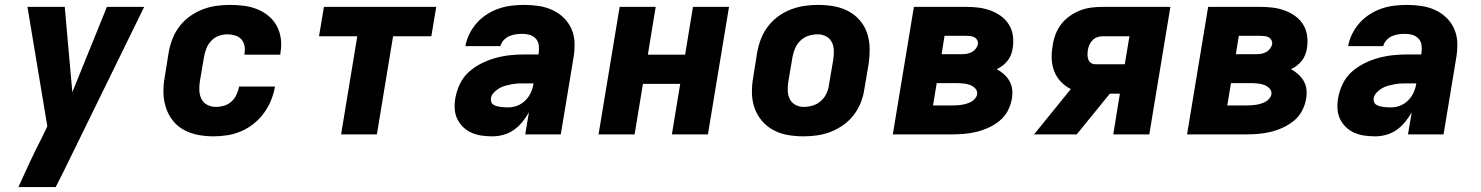

<svg xmlns="http://www.w3.org/2000/svg" viewBox="-20 -548 6040 783"><path d="M207 215H55Q78 164 101.5 113.5Q125 63 151 13L173 -33L92 -520H244L275 -172L416 -520H568L237 156Z M851 8Q818 8 787 2Q756 -4 729.5 -18.5Q703 -33 684.5 -56.5Q666 -80 656.5 -109.5Q647 -139 646.5 -171Q646 -203 652 -235L668 -335Q673 -363 683.5 -390Q694 -417 712 -440.5Q730 -464 754.5 -481.5Q779 -499 806 -509.5Q833 -520 861 -524Q889 -528 917 -528Q946 -528 974 -524.5Q1002 -521 1027.5 -511Q1053 -501 1074 -484Q1095 -467 1108 -443.5Q1121 -420 1125 -392Q1129 -364 1124 -335L1123 -325H977V-329Q980 -345 977 -361Q974 -377 964 -388Q954 -399 938.5 -403.5Q923 -408 907 -408Q889 -408 871.5 -401.5Q854 -395 841 -381Q828 -367 821.5 -350Q815 -333 812 -316L795 -216Q792 -197 793 -178Q794 -159 802 -143.5Q810 -128 826 -120Q842 -112 861 -112Q877 -112 894 -117Q911 -122 924 -134Q937 -146 944.5 -162Q952 -178 955 -194V-195H1101V-193Q1096 -165 1085 -138Q1074 -111 1056 -86.5Q1038 -62 1014 -43Q990 -24 963 -12.5Q936 -1 907.5 3.5Q879 8 851 8Z M1371 0 1437 -400H1281L1301 -520H1759L1739 -400H1583L1517 0Z M1989 8Q1966 8 1944.5 5Q1923 2 1903.5 -6.5Q1884 -15 1869 -29.5Q1854 -44 1845 -62.5Q1836 -81 1834.5 -103Q1833 -125 1837 -148Q1842 -177 1855.5 -205.5Q1869 -234 1892.5 -255Q1916 -276 1944.5 -290Q1973 -304 2002.5 -312Q2032 -320 2061.5 -323Q2091 -326 2120 -326H2176L2177 -333Q2179 -349 2177 -364.5Q2175 -380 2164.5 -391Q2154 -402 2139.5 -406Q2125 -410 2109 -410Q2096 -410 2082.5 -408Q2069 -406 2056.5 -400.5Q2044 -395 2034 -384Q2024 -373 2021 -360H1878Q1882 -385 1894.5 -410Q1907 -435 1925 -455Q1943 -475 1966.5 -490Q1990 -505 2015.5 -513.5Q2041 -522 2067 -525Q2093 -528 2118 -528Q2148 -528 2177.5 -523.5Q2207 -519 2233 -507Q2259 -495 2279 -475.5Q2299 -456 2310.5 -430Q2322 -404 2323 -374Q2324 -344 2319 -314L2267 0H2122L2137 -90Q2126 -70 2110.5 -51Q2095 -32 2076 -18.5Q2057 -5 2034 1.5Q2011 8 1989 8ZM2052 -110Q2071 -110 2089.5 -117Q2108 -124 2122.5 -138.5Q2137 -153 2145 -171Q2153 -189 2156 -208H2120Q2107 -208 2094 -207.5Q2081 -207 2067.5 -204.5Q2054 -202 2041 -198.5Q2028 -195 2016 -188Q2004 -181 1994 -170.5Q1984 -160 1982 -147Q1981 -139 1983.5 -132Q1986 -125 1992.5 -121Q1999 -117 2006 -115Q2013 -113 2021 -112Q2029 -111 2036.5 -110.5Q2044 -110 2052 -110Z M2421 0 2507 -520H2654L2622 -325H2774L2806 -520H2953L2867 0H2720L2754 -206H2602L2568 0Z M3257 8Q3224 8 3192.5 2.5Q3161 -3 3134 -17.5Q3107 -32 3087 -55.5Q3067 -79 3057 -108Q3047 -137 3046.5 -169.5Q3046 -202 3052 -235L3068 -335Q3073 -363 3083.5 -390Q3094 -417 3112 -440.5Q3130 -464 3154 -481.5Q3178 -499 3205.5 -509.5Q3233 -520 3260.5 -524Q3288 -528 3316 -528Q3349 -528 3380.5 -522.5Q3412 -517 3439.5 -502.5Q3467 -488 3487 -464.5Q3507 -441 3516.5 -412Q3526 -383 3526.5 -350.5Q3527 -318 3522 -285L3505 -185Q3501 -157 3490.5 -130Q3480 -103 3462 -79.5Q3444 -56 3419.5 -38.5Q3395 -21 3368 -10.5Q3341 0 3313 4Q3285 8 3257 8ZM3257 -112Q3276 -112 3294.5 -117.5Q3313 -123 3328 -136.5Q3343 -150 3351 -168Q3359 -186 3361 -204L3378 -304Q3381 -323 3380.5 -341.5Q3380 -360 3372.5 -375.5Q3365 -391 3349.5 -399.5Q3334 -408 3316 -408Q3297 -408 3278.5 -402.5Q3260 -397 3245.5 -383.5Q3231 -370 3223 -352Q3215 -334 3212 -316L3195 -216Q3192 -197 3192.5 -178.5Q3193 -160 3200.5 -144.5Q3208 -129 3223.5 -120.5Q3239 -112 3257 -112Z M3621 0 3707 -520H3919Q3945 -520 3970 -517Q3995 -514 4018.5 -505.5Q4042 -497 4061.5 -483Q4081 -469 4094 -448.5Q4107 -428 4110.5 -403Q4114 -378 4110 -352Q4108 -338 4103 -325Q4098 -312 4089.5 -301Q4081 -290 4069.5 -281Q4058 -272 4045 -266Q4061 -257 4074.5 -245Q4088 -233 4097 -217Q4106 -201 4108 -182Q4110 -163 4106 -143Q4102 -119 4089.5 -95.5Q4077 -72 4056 -55Q4035 -38 4010.5 -27Q3986 -16 3961 -10Q3936 -4 3911.5 -2Q3887 0 3863 0ZM3820 -327H3902Q3912 -327 3922 -328.5Q3932 -330 3942 -335Q3952 -340 3959 -349Q3966 -358 3968 -368Q3969 -377 3965 -384.5Q3961 -392 3953.5 -396Q3946 -400 3936.5 -401Q3927 -402 3918 -402H3832ZM3862 -118Q3872 -118 3881.5 -118.5Q3891 -119 3901 -120.5Q3911 -122 3921 -125Q3931 -128 3940 -132.5Q3949 -137 3956 -145.5Q3963 -154 3965 -163Q3967 -177 3957.5 -187Q3948 -197 3936 -201.5Q3924 -206 3909.5 -207.5Q3895 -209 3881 -209H3800L3785 -118Z M4197 0 4347 -185Q4324 -196 4306.5 -214.5Q4289 -233 4279.5 -257Q4270 -281 4269 -308Q4268 -335 4273 -362Q4276 -385 4284.5 -407.5Q4293 -430 4307.5 -449Q4322 -468 4342.5 -482.5Q4363 -497 4385 -505.5Q4407 -514 4430 -517Q4453 -520 4476 -520H4753L4667 0H4520L4547 -166H4506L4371 0ZM4447 -286H4567L4586 -400H4475Q4465 -400 4454 -396Q4443 -392 4435 -383.5Q4427 -375 4422.5 -364.5Q4418 -354 4416 -343Q4415 -333 4415 -323.5Q4415 -314 4418.5 -305Q4422 -296 4429.5 -291Q4437 -286 4447 -286Z M4821 0 4907 -520H5119Q5145 -520 5170 -517Q5195 -514 5218.5 -505.5Q5242 -497 5261.5 -483Q5281 -469 5294 -448.5Q5307 -428 5310.5 -403Q5314 -378 5310 -352Q5308 -338 5303 -325Q5298 -312 5289.5 -301Q5281 -290 5269.5 -281Q5258 -272 5245 -266Q5261 -257 5274.5 -245Q5288 -233 5297 -217Q5306 -201 5308 -182Q5310 -163 5306 -143Q5302 -119 5289.5 -95.5Q5277 -72 5256 -55Q5235 -38 5210.5 -27Q5186 -16 5161 -10Q5136 -4 5111.5 -2Q5087 0 5063 0ZM5020 -327H5102Q5112 -327 5122 -328.5Q5132 -330 5142 -335Q5152 -340 5159 -349Q5166 -358 5168 -368Q5169 -377 5165 -384.5Q5161 -392 5153.5 -396Q5146 -400 5136.5 -401Q5127 -402 5118 -402H5032ZM5062 -118Q5072 -118 5081.5 -118.5Q5091 -119 5101 -120.5Q5111 -122 5121 -125Q5131 -128 5140 -132.5Q5149 -137 5156 -145.5Q5163 -154 5165 -163Q5167 -177 5157.5 -187Q5148 -197 5136 -201.5Q5124 -206 5109.5 -207.5Q5095 -209 5081 -209H5000L4985 -118Z M5589 8Q5566 8 5544.5 5Q5523 2 5503.5 -6.5Q5484 -15 5469 -29.5Q5454 -44 5445 -62.5Q5436 -81 5434.5 -103Q5433 -125 5437 -148Q5442 -177 5455.5 -205.5Q5469 -234 5492.5 -255Q5516 -276 5544.5 -290Q5573 -304 5602.5 -312Q5632 -320 5661.5 -323Q5691 -326 5720 -326H5776L5777 -333Q5779 -349 5777 -364.5Q5775 -380 5764.5 -391Q5754 -402 5739.5 -406Q5725 -410 5709 -410Q5696 -410 5682.5 -408Q5669 -406 5656.5 -400.5Q5644 -395 5634 -384Q5624 -373 5621 -360H5478Q5482 -385 5494.5 -410Q5507 -435 5525 -455Q5543 -475 5566.5 -490Q5590 -505 5615.5 -513.5Q5641 -522 5667 -525Q5693 -528 5718 -528Q5748 -528 5777.5 -523.5Q5807 -519 5833 -507Q5859 -495 5879 -475.5Q5899 -456 5910.5 -430Q5922 -404 5923 -374Q5924 -344 5919 -314L5867 0H5722L5737 -90Q5726 -70 5710.5 -51Q5695 -32 5676 -18.5Q5657 -5 5634 1.5Q5611 8 5589 8ZM5652 -110Q5671 -110 5689.5 -117Q5708 -124 5722.5 -138.5Q5737 -153 5745 -171Q5753 -189 5756 -208H5720Q5707 -208 5694 -207.5Q5681 -207 5667.5 -204.5Q5654 -202 5641 -198.5Q5628 -195 5616 -188Q5604 -181 5594 -170.5Q5584 -160 5582 -147Q5581 -139 5583.5 -132Q5586 -125 5592.5 -121Q5599 -117 5606 -115Q5613 -113 5621 -112Q5629 -111 5636.5 -110.5Q5644 -110 5652 -110Z"/></svg>

Font: Iosevka Heavy Extended Oblique
Style: Regular
Weight: 900
Width: 7
Italic angle: -9°
Monospace: yes
Designer: Belleve Invis
Foundry: Belleve Invis
Version: Version 32.5.0; ttfautohint (v1.8.4)